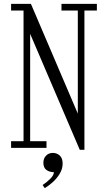

<svg xmlns="http://www.w3.org/2000/svg" viewBox="-20 -760 540 987"><path d="M390 10 135 -586V-34H219V0H37V-34H101V-706H37V-740H139L380 -176V-706H296V-740H478V-706H414V10ZM210 207 199 191Q218 179 237.5 160Q257 141 257 125Q234 125 218.5 113.5Q203 102 203 77Q203 54 217 40Q231 26 252 26Q272 26 287 39.5Q302 53 302 81Q302 108 287 133Q272 158 250.5 177Q229 196 210 207Z"/></svg>

Font: Xanh Mono
Style: Regular
Weight: 400
Monospace: yes
Designer: Lam Bao, Duy Dao
Foundry: Yellow Type Foundry
Version: Version 3.101; ttfautohint (v1.8.3)